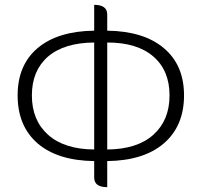

<svg xmlns="http://www.w3.org/2000/svg" viewBox="-20 -762 835 795"><path d="M424 13Q370 13 370 -27V-95Q219 -97 136 -168Q53 -240 53 -367Q53 -493 136 -563Q219 -633 370 -635V-742Q424 -742 424 -702V-635Q575 -633 658 -563Q742 -493 742 -367Q742 -240 658 -168Q575 -97 424 -95V13ZM112 -367Q112 -264 179 -204Q246 -144 370 -143V-586Q245 -585 178 -527Q112 -469 112 -367ZM424 -586V-143Q548 -144 615 -204Q682 -264 682 -367Q682 -470 615 -528Q548 -586 424 -586Z"/></svg>

Font: Swei Half Moon CJK SC
Style: Light
Weight: 300
Version: Version 2.071